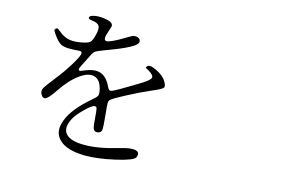

<svg xmlns="http://www.w3.org/2000/svg" viewBox="-80 -900 1660 1083"><g transform="rotate(10 750.0 -359.0)"><path d="M751 -7.8Q766.6 -37.1 738.8 -46.4Q710.9 -55.7 646.5 -42Q528.3 -17.6 447.3 -25.4Q368.2 -32.2 342.8 -66.4Q317.4 -101.6 354.5 -158.2Q371.1 -183.6 411.6 -216.8Q452.1 -250 466.8 -251Q479.5 -251 481.4 -239.7Q483.4 -228.5 482.4 -169.9Q481.4 -130.9 487.8 -118.7Q494.1 -106.4 512.7 -108.4Q530.3 -110.4 534.2 -125.5Q538.1 -140.6 537.1 -210Q536.1 -271.5 537.6 -282.7Q539.1 -293.9 547.9 -300.8Q566.4 -313.5 634.8 -341.8Q704.1 -371.1 768.6 -392.6Q826.2 -411.1 835 -420.9Q843.8 -430.7 830.1 -458Q814.5 -489.3 771.5 -514.2Q728.5 -539.1 717.8 -519.5Q714.8 -515.6 715.8 -513.7Q716.8 -511.7 728.5 -504.9Q765.6 -479.5 758.8 -463.4Q752 -447.3 690.4 -418Q677.7 -412.1 648.4 -397.5Q609.4 -378.9 595.7 -372.1Q552.7 -351.6 542 -351.6Q532.2 -350.6 524.4 -370.1Q504.9 -425.8 468.3 -441.9Q431.6 -458 372.1 -437.5Q356.4 -431.6 350.1 -432.6Q343.8 -433.6 343.8 -441.4Q343.8 -447.3 395.5 -528.3Q398.4 -533.2 399.4 -535.2Q408.2 -548.8 418.5 -554.2Q428.7 -559.6 463.9 -569.3Q624 -612.3 648.4 -639.6Q658.2 -650.4 653.8 -662.1Q649.4 -673.8 633.8 -677.7Q621.1 -680.7 612.8 -678.2Q604.5 -675.8 578.1 -663.1Q491.2 -620.1 469.2 -623.5Q447.3 -627 471.7 -678.7Q483.4 -704.1 484.9 -711.9Q486.3 -719.7 481.4 -726.6Q470.7 -740.2 436.5 -747.1Q405.3 -754.9 378.9 -752Q349.6 -749 349.6 -736.3Q349.6 -728.5 367.2 -724.6Q404.3 -717.8 411.6 -699.7Q418.9 -681.6 402.3 -638.7Q392.6 -613.3 383.3 -605.5Q374 -597.7 349.6 -593.8Q296.9 -585.9 263.7 -594.7Q230.5 -603.5 203.1 -631.8Q191.4 -643.6 187 -645.5Q182.6 -647.5 176.3 -642.6Q169.9 -637.7 170.4 -633.8Q170.9 -629.9 178.7 -615.2Q203.1 -570.3 225.1 -557.6Q247.1 -544.9 299.8 -543.9Q330.1 -543.9 336.9 -542Q343.8 -540 343.8 -531.2Q343.8 -518.6 309.1 -470.2Q274.4 -421.9 232.4 -377Q173.8 -314.5 164.1 -299.3Q154.3 -284.2 161.1 -265.6Q171.9 -240.2 189.5 -247.1Q207 -253.9 242.2 -297.9Q298.8 -368.2 352.5 -399.4Q404.3 -429.7 438.5 -416Q473.6 -402.3 480.5 -344.7Q483.4 -322.3 478 -312.5Q472.7 -302.7 447.3 -285.2Q343.8 -211.9 309.6 -141.6Q275.4 -73.2 314.5 -26.4Q354.5 22.5 461.9 33.2Q535.2 40 637.7 25.9Q740.2 11.7 751 -7.8Z"/></g></svg>

Font: Bpmf GenWan Min R
Style: R
Weight: 400
Foundry: But Ko
Version: Version 1.320